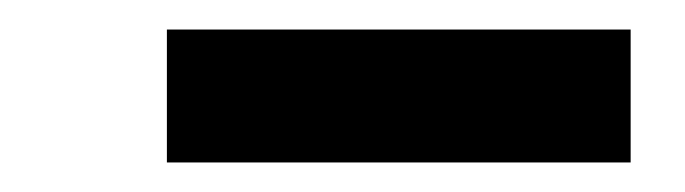

<svg xmlns="http://www.w3.org/2000/svg" viewBox="-20 -747 464 130"><path d="M93 -637V-727H407V-637Z"/></svg>

Font: Lexend SemiBold
Style: Regular
Weight: 600
Designer: Bonnie Shaver-Troup, Thomas Jockin
Foundry: Lexend
Version: Version 1.005; ttfautohint (v1.8.3)